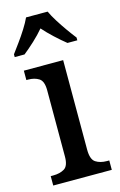

<svg xmlns="http://www.w3.org/2000/svg" viewBox="-118 -817 544 868"><g transform="rotate(-15 153.5 -383.0)"><path d="M19 0V-44H31Q62 -44 83 -56.5Q104 -69 104 -113V-423Q104 -466 83.5 -479Q63 -492 33 -492H25V-536H209V-117Q209 -71 230 -57.5Q251 -44 282 -44H293V0ZM1 -619Q15 -638 34 -664Q53 -690 70 -717Q87 -744 97 -766H198Q208 -744 225 -717Q242 -690 260.5 -664Q279 -638 294 -619V-606H248Q224 -625 196 -651Q168 -677 147 -701Q126 -676 98.5 -650.5Q71 -625 47 -606H1Z"/></g></svg>

Font: Noto Serif Khmer SemiCondensed Medium
Style: Regular
Weight: 500
Width: 4
Designer: Danh Hong and the Monotype Design Team
Foundry: Monotype Imaging Inc.
Version: Version 2.004; ttfautohint (v1.8.4.7-5d5b)